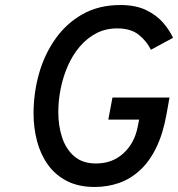

<svg xmlns="http://www.w3.org/2000/svg" viewBox="-20 -732 708 764"><path d="M357 12Q292 12 245.8 -12Q199.5 -36 170.2 -77.2Q141 -118.5 127.2 -171Q113.5 -223.5 113.5 -280Q113.5 -362 135.2 -439Q157 -516 200.8 -577.8Q244.5 -639.5 309 -675.8Q373.5 -712 459 -712Q520.5 -712 562.2 -691.5Q604 -671 629.8 -640.8Q655.5 -610.5 668.5 -581.5L580.5 -534Q563.5 -568.5 532 -593.8Q500.5 -619 446.5 -619Q400.5 -619 363.5 -599.8Q326.5 -580.5 298 -547.2Q269.5 -514 250.5 -471.2Q231.5 -428.5 221.8 -380.8Q212 -333 212 -285.5Q212 -231 227.2 -184.8Q242.5 -138.5 275.5 -110Q308.5 -81.5 362 -81.5Q427 -81.5 471 -121.8Q515 -162 528 -227.5L533.5 -256H411L427.5 -344H654.5L643 -279.5Q629 -200.5 602 -145Q575 -89.5 537.2 -54.8Q499.5 -20 453.8 -4Q408 12 357 12Z"/></svg>

Font: Overpass Medium
Style: Italic
Weight: 500
Italic angle: -10°
Designer: Delve Withrington, Dave Bailey, Thomas Jockin
Foundry: Delve Fonts LLC
Version: Version 4.000